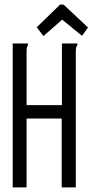

<svg xmlns="http://www.w3.org/2000/svg" viewBox="-20 -811 401 831"><path d="M35 -623H101V-616Q97 -610 96 -603Q95 -596 95 -579V-356H248V-623H315V-616Q310 -610 309 -603Q308 -596 308 -579V0H247V-298H95V0H35ZM168 -655 139 -693 240 -791H255L361 -692L335 -656L249 -726Z"/></svg>

Font: Inconsolata ExtraCondensed
Style: Regular
Weight: 400
Width: 2
Monospace: yes
Designer: Raph Levien, Cyreal, Brenton Simpson
Foundry: Raph Levien, Cyreal, Google
Version: Version 3.000; ttfautohint (v1.8.2.53-6de2)